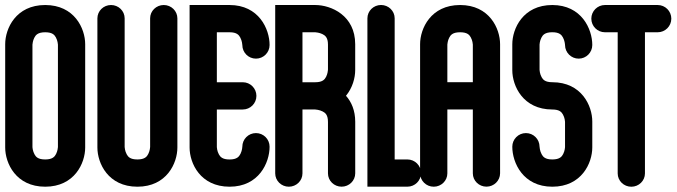

<svg xmlns="http://www.w3.org/2000/svg" viewBox="-28 -737 2674 758"><path d="M308.3 -154.6V-562.5C308.3 -624.4 266 -717.2 150.4 -717.2C34.8 -717.2 -7.5 -624.4 -7.5 -562.5V-154.6C-7.5 -92.7 34.8 0.1 150.4 0.1C266.1 0.1 308.3 -92.8 308.3 -154.6ZM192.5 -589.5C199.8 -576.4 200.6 -562 200.7 -560.6V-156.4L200.7 -156.3C200.5 -153.7 199.3 -140.6 193.4 -129.2C188.2 -119 180 -107.5 150.4 -107.5C121.7 -107.5 113.5 -118.1 108.3 -127.6C101.2 -140.1 100.2 -154.8 100.1 -156.9V-560.7L100.1 -560.8C100.3 -563.4 101.5 -576.5 107.4 -587.9C112.6 -598.1 120.8 -609.6 150.4 -609.6C179.1 -609.6 187.2 -599 192.5 -589.5Z M672.3 -154.6V-664.5C672.3 -693.6 648.2 -717.2 618.5 -717.2C588.8 -717.2 564.7 -693.7 564.7 -664.7V-156.7C564.7 -156.7 564.2 -142.7 557.4 -129.3C552.2 -119 544 -107.5 514.4 -107.5C485.7 -107.5 477.6 -118.1 472.3 -127.7C465 -140.8 464.2 -155.4 464.1 -156.7V-664.7C464.1 -693.7 440 -717.2 410.3 -717.2C380.6 -717.2 356.5 -693.6 356.5 -664.5V-154.6C356.5 -92.7 398.8 0.1 514.4 0.1C630.1 0.1 672.3 -92.8 672.3 -154.6Z M928.7 -157.8C928.7 -157.8 928.3 -143.6 921.4 -129.7C916 -119.1 907.9 -107.4 878.4 -107.4C849.7 -107.4 841.6 -118 836.3 -127.3C829 -140.3 828.2 -154.6 828.1 -156V-304.7H930.5C960.2 -304.7 984.3 -328.8 984.3 -358.5C984.3 -388.2 960.2 -412.3 930.5 -412.3H828.1V-609.6H878.4C907.1 -609.6 915.2 -598.6 920.5 -588.9C927.8 -575.4 928.6 -560.5 928.7 -559.1C928.8 -529.5 952.8 -505.5 982.5 -505.5C1012.2 -505.5 1036.3 -529.6 1036.3 -559.3C1036.3 -622.4 994 -717.2 878.4 -717.2H720.5V-154.6C720.5 -92.7 762.8 0.1 878.4 0.1C994 0.1 1036.3 -94.7 1036.3 -157.8C1036.3 -187.5 1012.2 -211.6 982.5 -211.6C952.8 -211.6 928.7 -187.5 928.7 -157.8Z M1215.9 -304.8C1218.1 -304.7 1233.2 -303.6 1246.1 -296.8C1255.9 -291.7 1266.8 -283.8 1266.8 -255.7V-52.5C1266.8 -23.5 1290.9 0 1320.6 0C1350.3 0 1374.4 -23.6 1374.4 -52.7V-256.5C1374.3 -300.8 1359.7 -334.5 1337.9 -358.9C1363.7 -390.1 1374.3 -429.1 1374.3 -460.6V-562.5C1374.3 -675.8 1279.5 -717.2 1216.4 -717.2H1058.5V-52.6C1058.5 -23.5 1082.6 0.1 1112.3 0.1C1142 0.1 1166.1 -23.4 1166.1 -52.4V-304.8ZM1266.8 -468.1C1266.6 -465.6 1266.8 -463.1 1266.7 -460.7C1266.5 -458.2 1265.3 -445.3 1259.4 -433.8C1254.1 -423.6 1245.9 -412.3 1216.4 -412.3H1166.1V-609.6H1216.4L1216.6 -609.6C1219.2 -609.4 1232.5 -608.3 1244.4 -602.6C1255 -597.4 1266.8 -589.6 1266.8 -561.1Z M1634.2 -53.7C1634.2 -83.4 1610.1 -107.5 1580.4 -107.5H1530.1V-664.8C1530.1 -693.8 1506 -717.3 1476.3 -717.3C1446.6 -717.3 1422.5 -693.7 1422.5 -664.6V0H1580.4C1610.1 0 1634.2 -23.9 1634.2 -53.7Z M1630.5 -562.5V-52.8C1630.5 -23.7 1654.5 0.1 1684.3 0.1C1714 0.1 1738.1 -23.5 1738.1 -52.4V-304.9H1838.7V-52.6C1838.7 -23.6 1862.8 -0.1 1892.5 -0.1C1922.1 -0.1 1946.2 -23.7 1946.3 -52.7V-562.5C1946.3 -624.3 1904.1 -717.2 1788.4 -717.2C1672.7 -717.2 1630.5 -624.2 1630.5 -562.5ZM1738.1 -561 1738.1 -561.2C1738.3 -563.7 1739.5 -576.7 1745.4 -588.1C1750.7 -598.4 1758.8 -609.6 1788.4 -609.6C1817.1 -609.6 1825.2 -599.1 1830.5 -589.7C1837.8 -576.7 1838.6 -562.4 1838.7 -561V-412.5H1738.1Z M2310.3 -155.1V-257.3C2310.3 -319.3 2268 -412.4 2152.4 -412.4C2123.7 -412.4 2115.6 -422.9 2110.3 -432.3C2103 -445.3 2102.2 -459.6 2102.1 -461V-561.1C2102.1 -561.1 2102.6 -574.9 2109.4 -588.2C2114.6 -598.3 2122.8 -609.7 2152.4 -609.7C2181.1 -609.7 2189.2 -598.8 2194.5 -589C2201.3 -576.5 2202.5 -562.8 2202.7 -558.9C2203 -529.4 2227 -505.5 2256.5 -505.5C2286.2 -505.5 2310.3 -529.6 2310.3 -559.3C2310.3 -622.4 2268 -717.2 2152.4 -717.2C2036.8 -717.2 1994.5 -624.1 1994.5 -562.1V-459.9C1994.5 -397.9 2036.8 -304.8 2152.4 -304.7C2181.1 -304.7 2189.2 -294.2 2194.5 -284.8C2201.8 -271.8 2202.6 -257.5 2202.7 -256.1V-156.1C2202.7 -156.1 2202.2 -142.3 2195.4 -129C2190.2 -118.9 2182 -107.5 2152.4 -107.5C2123.7 -107.5 2115.6 -118.4 2110.3 -128.2C2103 -141.7 2102.2 -156.6 2102.1 -158C2102 -187.6 2078 -211.6 2048.3 -211.6C2018.6 -211.6 1994.5 -187.5 1994.5 -157.8C1994.5 -94.7 2036.8 0.1 2152.4 0.1C2268.1 0.1 2310.3 -93 2310.3 -155.1Z M2410.6 -52.3C2410.6 -23.3 2434.7 0.2 2464.4 0.2C2494.1 0.2 2518.2 -23.3 2518.2 -52.3V-609.6H2568.5C2598.2 -609.6 2622.3 -633.7 2622.3 -663.4C2622.3 -693.1 2598.2 -717.2 2568.5 -717.2H2360.3C2330.6 -717.2 2306.5 -693 2306.5 -663.4C2306.5 -633.8 2330.6 -609.6 2360.3 -609.6H2410.6Z"/></svg>

Font: Cactron
Style: Bold
Weight: 900
Version: Version 1.0